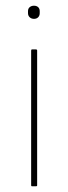

<svg xmlns="http://www.w3.org/2000/svg" viewBox="-20 -652 237 672"><path d="M92 0Q89 0 89 -3V-475Q89 -479 92 -479H106Q110 -479 110 -475V-3Q110 0 106 0ZM99 -586Q90 -586 84 -591.5Q78 -597 78 -606V-613Q78 -622 84 -627Q90 -632 99 -632Q108 -632 113.5 -627Q119 -622 119 -613V-606Q119 -597 113.5 -591.5Q108 -586 99 -586Z"/></svg>

Font: Sofia Sans Semi Condensed Thin
Style: Regular
Weight: 250
Version: Version 4.100